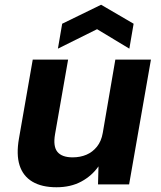

<svg xmlns="http://www.w3.org/2000/svg" viewBox="-20 -777 679 809"><path d="M218 12Q156 12 116.5 -11.5Q77 -35 62.5 -80.5Q48 -126 60 -194L118 -526H267L212 -212Q203 -160 222 -137Q241 -114 286 -114Q318 -114 344 -125Q370 -136 388.5 -159Q407 -182 413 -217L466 -526H616L524 0H393L395 -76Q367 -36 322.5 -12Q278 12 218 12ZM224 -572 242 -677 406 -757 543 -677 525 -572 389 -654Z"/></svg>

Font: DM Sans 9pt Black
Style: Italic
Weight: 900
Italic angle: -10°
Version: Version 4.004;gftools[0.9.30]